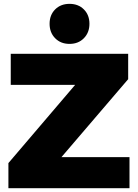

<svg xmlns="http://www.w3.org/2000/svg" viewBox="-20 -982 719 1002"><path d="M267.8 -932.9Q296.9 -961.9 342.8 -961.9Q388.7 -961.9 417.7 -932.9Q446.8 -903.8 446.8 -857.9Q446.8 -812 417.7 -782.5Q388.7 -752.9 342.8 -752.9Q296.9 -752.9 267.8 -782.5Q238.8 -812 238.8 -857.9Q238.8 -903.8 267.8 -932.9ZM36.1 -701.2H648.9V-568.8L300.8 -162.1H655.8V0H23.9V-130.9L372.1 -539.1H36.1Z"/></svg>

Font: Montserrat-Arabic ExtraBold
Style: Regular
Weight: 800
Designer: Mohamed Gaber
Foundry: Kief Type Foundry
Version: Version 5.008;PS 005.008;hotconv 1.0.88;makeotf.lib2.5.64775